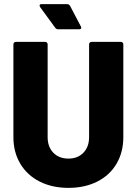

<svg xmlns="http://www.w3.org/2000/svg" viewBox="-20 -903 663 931"><path d="M312 8Q233 8 172.5 -22.5Q112 -53 78.5 -109Q45 -165 45 -238V-688Q45 -693 48.5 -696.5Q52 -700 57 -700H199Q204 -700 207.5 -696.5Q211 -693 211 -688V-238Q211 -191 238.5 -162.5Q266 -134 312 -134Q357 -134 384.5 -162.5Q412 -191 412 -238V-688Q412 -693 415.5 -696.5Q419 -700 424 -700H566Q571 -700 574.5 -696.5Q578 -693 578 -688V-238Q578 -165 545 -109Q512 -53 451.5 -22.5Q391 8 312 8ZM372 -775Q374 -771 374 -769Q374 -761 364 -761H262Q253 -761 248 -768L175 -868Q172 -873 172 -876Q172 -883 182 -883H305Q315 -883 320 -874Z"/></svg>

Font: LinhAnh ExtBd
Style: Regular
Weight: 800
Designer: Jeremy Tribby
Foundry: Tribby Type
Version: Version 1.408